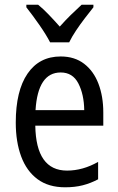

<svg xmlns="http://www.w3.org/2000/svg" viewBox="-20 -786 502 816"><path d="M238 -546Q297 -546 337.5 -515Q378 -484 398.5 -430Q419 -376 419 -308V-252H130Q133 -61 265 -61Q332 -61 397 -98V-24Q365 -7 331.5 1.5Q298 10 257 10Q186 10 139.5 -24.5Q93 -59 70 -121Q47 -183 47 -265Q47 -400 97 -473Q147 -546 238 -546ZM238 -478Q141 -478 131 -318H338Q337 -385 313 -431.5Q289 -478 238 -478ZM193 -606Q176 -639 147 -680.5Q118 -722 92 -755V-766H142Q163 -749 187 -724Q211 -699 234 -673Q260 -702 280.5 -722Q301 -742 327 -766H377V-755Q361 -735 341 -709Q321 -683 303 -656Q285 -629 274 -606Z"/></svg>

Font: Noto Sans Lao Condensed
Style: Regular
Weight: 400
Width: 3
Designer: Monotype Design Team
Foundry: Monotype Imaging Inc.
Version: Version 2.003; ttfautohint (v1.8.4.7-5d5b)